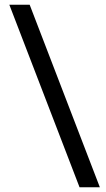

<svg xmlns="http://www.w3.org/2000/svg" viewBox="-20 -731 450 812"><path d="M19.5 -710.9H105.5L402.3 61H316.4Z"/></svg>

Font: Roboto-ThirdPerson-AD3FC
Style: ThirdPerson-AD3FC
Weight: 400
Designer: Google
Version: Version 2.137; 2017